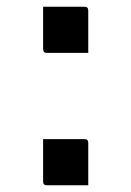

<svg xmlns="http://www.w3.org/2000/svg" viewBox="-20 -543 390 570"><path d="M242 -386H119Q108 -386 108 -397V-523H231Q242 -523 242 -512ZM242 7H119Q108 7 108 -4V-130H231Q242 -130 242 -119Z"/></svg>

Font: Recursive Sn Lnr St
Style: Regular
Weight: 400
Version: Version 1.079;hotconv 1.0.112;makeotfexe 2.5.65598; ttfautoh